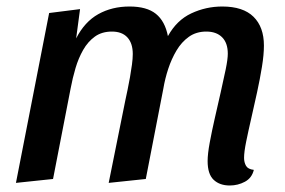

<svg xmlns="http://www.w3.org/2000/svg" viewBox="-20 -550 875 590"><path d="M686 20Q655 20 636.5 2.5Q618 -15 618 -55Q618 -77 624.5 -112Q631 -147 640 -186.5Q649 -226 658 -265.5Q667 -305 673.5 -336.5Q680 -368 680 -385Q680 -418 662.5 -435.5Q645 -453 614 -453Q583 -453 560.5 -437Q538 -421 522.5 -395Q507 -369 497 -338.5Q487 -308 482 -278L428 0L314 12L365 -241Q368 -255 372 -274Q376 -293 379.5 -313Q383 -333 385.5 -351.5Q388 -370 388 -384Q388 -417 371.5 -435Q355 -453 324 -453Q293 -453 271.5 -437.5Q250 -422 235.5 -396.5Q221 -371 212 -340.5Q203 -310 197 -278L143 0L29 12L131 -510L226 -522L214 -432Q240 -483 282 -506.5Q324 -530 378 -530Q431 -530 459 -507.5Q487 -485 496 -439Q523 -488 568 -509Q613 -530 663 -530Q727 -530 759 -498.5Q791 -467 791 -410Q791 -382 785 -345Q779 -308 770 -266.5Q761 -225 752 -186Q743 -147 736.5 -115Q730 -83 730 -65Q730 -51 736 -40.5Q742 -30 760 -28Q754 -3 732.5 8.5Q711 20 686 20Z"/></svg>

Font: Sansita Swashed Light
Style: Regular
Weight: 400
Version: Version 1.003